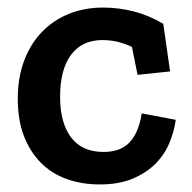

<svg xmlns="http://www.w3.org/2000/svg" viewBox="-20 -478 507 508"><path d="M445 -161Q441 -131 428.5 -100.5Q416 -70 392 -45.5Q368 -21 331.5 -5.5Q295 10 244 10Q196 10 156 -4.5Q116 -19 87.5 -48Q59 -77 43 -119Q27 -161 27 -217Q27 -272 43.5 -316.5Q60 -361 90 -392.5Q120 -424 161.5 -441Q203 -458 253 -458Q293 -458 333 -448Q373 -438 412 -415L430 -289L344 -280L329 -354Q291 -372 251 -372Q197 -372 168 -333Q139 -294 139 -222Q139 -153 168 -114.5Q197 -76 254 -76Q299 -76 323 -101.5Q347 -127 355 -178L445 -161Z"/></svg>

Font: Zilla Slab SemiBold
Style: Regular
Weight: 600
Designer: Typotheque.com
Foundry: Typotheque type foundry
Version: Version 1.1; 2017